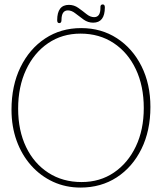

<svg xmlns="http://www.w3.org/2000/svg" viewBox="-20 -836 732 868"><path d="M347 -709Q438 -709 508.8 -663Q579.5 -617 619.8 -536.5Q660 -456 660 -352.5Q660 -245 619.5 -162.8Q579 -80.5 507.8 -34.2Q436.5 12 344 12Q277 12 220 -14.2Q163 -40.5 120.8 -88Q78.5 -135.5 55.2 -199.8Q32 -264 32 -340Q32 -449 72.5 -532Q113 -615 184 -662Q255 -709 347 -709ZM630 -347.5Q630 -447.5 594 -523.2Q558 -599 493.5 -641.5Q429 -684 344 -684Q261 -684 197.2 -640.5Q133.5 -597 97.8 -520.5Q62 -444 62 -345Q62 -246 98 -171.2Q134 -96.5 198.8 -54.8Q263.5 -13 349 -13Q432 -13 495.2 -56Q558.5 -99 594.2 -174.2Q630 -249.5 630 -347.5ZM401 -733.5Q377.5 -733.5 358 -747.5Q338.5 -761.5 321.2 -775.2Q304 -789 287 -789Q258 -789 258 -745.5Q258 -731.5 248 -731.5Q238.5 -731.5 238.5 -744.5Q238.5 -814 291.5 -814Q315 -814 334.2 -800.2Q353.5 -786.5 370.8 -772.5Q388 -758.5 405.5 -758.5Q434.5 -758.5 434 -801.5Q433 -816 444.5 -816Q454 -816 454 -802.5Q454 -733.5 401 -733.5Z"/></svg>

Font: Fraunces 144pt SuperSoft Thin
Style: Regular
Weight: 100
Version: Version 1.000;[0bf87f6ff]